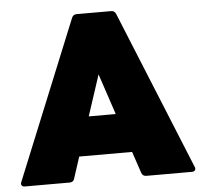

<svg xmlns="http://www.w3.org/2000/svg" viewBox="-52 -788 888 843"><g transform="rotate(-5 392.0 -367.0)"><path d="M24 0Q14 0 10 -6Q6 -12 10 -21L295 -720Q301 -734 316 -734H468Q483 -734 489 -720L774 -21Q778 -12 774 -6Q770 0 760 0H559Q543 0 538 -15L506 -110H273L242 -15Q238 0 221 0ZM330 -282H449L389 -462Z"/></g></svg>

Font: LINE Seed Sans Heavy
Style: Regular
Weight: 900
Designer: LINE VX Design & Dalton Maag Ltd & Sandoll Inc
Foundry: Dalton Maag Ltd
Version: Version 1.003